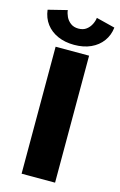

<svg xmlns="http://www.w3.org/2000/svg" viewBox="-175 -909 605 964"><g transform="rotate(15 127.5 -427.0)"><path d="M41 -660H215V0H41ZM127.5 -693Q80 -693 42.5 -709.5Q5 -726 -18 -756.5Q-41 -787 -46 -829L52.5 -853.5Q54 -837.5 62.2 -819.8Q70.5 -802 86.8 -789.8Q103 -777.5 127.5 -777.5Q152.5 -777.5 168.5 -789.8Q184.5 -802 193.2 -819.8Q202 -837.5 203.5 -853.5L301 -829Q296.5 -788.5 274 -757.8Q251.5 -727 214.2 -710Q177 -693 127.5 -693Z"/></g></svg>

Font: League Spartan Thin ExtraBold
Style: Regular
Weight: 800
Version: Version 2.002